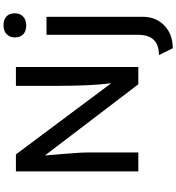

<svg xmlns="http://www.w3.org/2000/svg" viewBox="25 -836 1008 1098"><g transform="rotate(-90 529.0 -287.0)"><path d="M98 0V-700H195L602 -155Q594 -216 590.5 -296Q587 -376 587 -470V-700H695V0H596L189 -534Q196 -447 200 -399.5Q204 -352 205 -328.5Q206 -305 206 -291V0ZM933 -641Q900 -641 882 -658Q864 -675 864 -706Q864 -735 882.5 -753Q901 -771 933 -771Q966 -771 984 -754Q1002 -737 1002 -706Q1002 -677 983.5 -659Q965 -641 933 -641ZM802 197 763 118Q879 118 879 -1V-525H982V24Q982 101 932 149Q882 197 802 197Z"/></g></svg>

Font: Readex Pro
Style: Regular
Weight: 400
Designer: Bonnie Shaver-Troup, Thomas Jockin
Foundry: Lexend
Version: Version 1.204; ttfautohint (v1.8.4.7-5d5b)